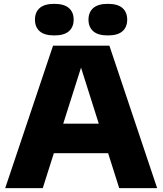

<svg xmlns="http://www.w3.org/2000/svg" viewBox="-20 -977 844 997"><path d="M7 0 255.5 -740H548L796 0H599L391.5 -655H410L202 0ZM209 -181.5 254 -335H548.5L592.5 -181.5ZM540 -793Q489 -793 464.2 -814.8Q439.5 -836.5 439.5 -875Q439.5 -913.5 464.2 -935.2Q489 -957 540 -957Q591.5 -957 616 -935.2Q640.5 -913.5 640.5 -875Q640.5 -836.5 616 -814.8Q591.5 -793 540 -793ZM262 -793Q210.5 -793 186 -814.8Q161.5 -836.5 161.5 -875Q161.5 -913.5 186 -935.2Q210.5 -957 262 -957Q313 -957 337.8 -935.2Q362.5 -913.5 362.5 -875Q362.5 -836.5 337.8 -814.8Q313 -793 262 -793Z"/></svg>

Font: Encode Sans SC SemiExpanded ExtraBold
Style: Regular
Weight: 800
Width: 6
Designer: Multiple Designers
Foundry: Impallari Type
Version: Version 3.002